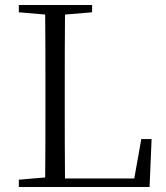

<svg xmlns="http://www.w3.org/2000/svg" viewBox="-20 -745 661 765"><path d="M55 -696 160 -687C161 -590 161 -490 161 -390V-329C161 -234 161 -136 160 -38L55 -29V0H576L584 -191H543L515 -34H239C238 -134 238 -232 238 -316V-373C238 -488 238 -589 239 -687L347 -696V-725H55Z"/></svg>

Font: Noto Serif TC Light
Style: Regular
Weight: 300
Designer: Ryoko NISHIZUKA 西塚涼子 (kana & ideographs); Frank Grießhammer (Latin, Greek & Cyrillic); Wenlong ZHANG 张文龙 (bopomofo); San
Foundry: Adobe
Version: Version 2.001;hotconv 1.1.0;makeotfexe 2.6.0